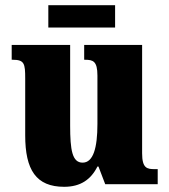

<svg xmlns="http://www.w3.org/2000/svg" viewBox="-20 -709 651 739"><path d="M166 -603H423V-689H166ZM227 10C290 10 330 -18 355 -68H359L385 0H587V-58H576C546 -58 527 -61 527 -119V-536H304V-479H307C338 -479 355 -474 355 -418V-232C355 -140 339 -83 298 -83C258 -83 250 -131 250 -226V-536H25V-479H29C74 -479 77 -464 77 -407V-188C77 -55 119 10 227 10Z"/></svg>

Font: Noto Serif Ethiopic Condensed Black
Style: Regular
Weight: 900
Width: 3
Designer: Monotype Design Team
Foundry: Monotype Imaging Inc.
Version: Version 2.102